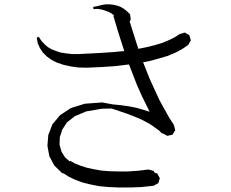

<svg xmlns="http://www.w3.org/2000/svg" viewBox="-20 -833 1040 864"><path d="M768.6 -595.7 733.4 -581.1 693.4 -569.3 650.4 -557.6 624 -552.7 654.3 -476.6 697.3 -382.8 741.2 -303.7 762.7 -270.5 768.6 -247.1 755.9 -226.6 732.4 -221.7 711.9 -233.4 710 -231.4 695.3 -246.1 658.2 -272.5 635.7 -285.2 610.4 -297.9 582 -309.6 551.8 -321.3 482.4 -344.7 439.5 -343.8 369.1 -332 317.4 -310.5 281.2 -282.2 259.8 -249 249 -214.8 248 -181.6 256.8 -150.4 272.5 -125 293.9 -106.4 295.9 -109.4 318.4 -96.7 343.8 -86.9 371.1 -78.1 403.3 -71.3 436.5 -65.4 473.6 -62.5 512.7 -61.5H554.7L600.6 -64.5L648.4 -70.3L671.9 -63.5L675.8 -55.7L687.5 -52.7L699.2 -31.2L692.4 -8.8L670.9 2.9L616.2 8.8L564.5 10.7H515.6L469.7 8.8L426.8 4.9L387.7 -2.9L351.6 -11.7L317.4 -24.4L287.1 -39.1L266.6 -52.7L259.8 -53.7L224.6 -87.9L202.1 -129.9L193.4 -176.8L197.3 -225.6L215.8 -273.4L250 -314.5L298.8 -346.7L361.3 -366.2L439.5 -372.1L487.3 -363.3L525.4 -359.4L560.5 -354.5L594.7 -347.7L625 -338.9L653.3 -330.1L618.2 -401.4L595.7 -452.1L560.5 -543L495.1 -535.2L434.6 -531.2L370.1 -528.3H369.1L332 -529.3L297.9 -534.2L266.6 -541L237.3 -550.8L211.9 -563.5L190.4 -579.1L172.9 -596.7L159.2 -617.2L149.4 -639.6L145.5 -664.1L154.3 -667L167 -648.4L180.7 -633.8L195.3 -621.1L211.9 -611.3L231.4 -603.5L252.9 -596.7L277.3 -592.8L303.7 -589.8H335L430.7 -594.7L489.3 -598.6L539.1 -603.5L510.7 -692.4L490.2 -761.7L494.1 -762.7L488.3 -767.6L478.5 -774.4L466.8 -780.3L453.1 -785.2L437.5 -790L419.9 -793L400.4 -792L399.4 -801.8L418.9 -805.7L437.5 -810.5L455.1 -813.5H473.6L490.2 -811.5L507.8 -807.6L523.4 -801.8L538.1 -793L552.7 -781.2L565.4 -768.6L568.4 -745.1L563.5 -736.3L591.8 -646.5L602.5 -613.3L636.7 -620.1L676.8 -629.9L711.9 -640.6L742.2 -653.3L767.6 -666L788.1 -679.7L811.5 -686.5L832 -674.8L838.9 -651.4L827.1 -630.9L799.8 -612.3Z"/></svg>

Font: Kurinto Seri
Style: Regular
Weight: 400
Designer: Kurinto was developed by Clint Goss from a range of fonts that are compatible with the SIL Open Font License Version 1.1
Foundry: Clinton F. Goss
Version: Version 2.196; July 25, 2020